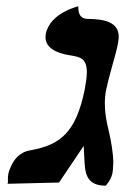

<svg xmlns="http://www.w3.org/2000/svg" viewBox="-20 -582 396 608"><path d="M316 -297C320 -316 327 -344 335 -372C343 -400 351 -429 354 -447C355 -454 356 -460 356 -465C356 -512 311 -521 264 -522C249 -522 227 -522 228 -562C228 -562 139 -542 125 -475C125 -471 124 -467 124 -464C124 -419 186 -409 207 -406C235 -401 255 -396 255 -353C255 -338 252 -320 248 -297C220 -162 171 -123 76 -106C40 -100 23 -75 13 -51C10 -44 8 -39 7 -34C5 -26 5 -18 5 -10C5.5 -8.2 5.7 -5.9 4 0L167 -4L245 -120C246 -109 246 -96 247 -83C249 -38 250 6 315 6C328 -9 333 -21 336 -33C338 -43 338 -57 339 -69C338 -99 332 -136 324 -169C317.2 -197 312 -224 312 -254C312 -268 313 -282 316 -297Z"/></svg>

Font: Linux Libertine O
Style: Bold Italic
Weight: 700
Italic angle: -11.5°
Designer: Philipp H. Poll
Foundry: Philipp H. Poll
Version: Version 4.1.0